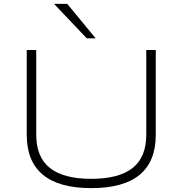

<svg xmlns="http://www.w3.org/2000/svg" viewBox="-20 -963 943 991"><path d="M451 8Q285 8 201.5 -61Q118 -130 118 -267V-705H167V-268Q167 -152 237.5 -96Q308 -40 451 -40Q594 -40 664.5 -96Q735 -152 735 -268V-705H784V-267Q784 -130 701 -61Q618 8 451 8ZM428 -765 259 -943H327L474 -765Z"/></svg>

Font: Nunito Sans 10pt Expanded ExtraLight
Style: Regular
Weight: 250
Width: 7
Designer: Vernon Adams
Foundry: Vernon Adams
Version: Version 3.101;gftools[0.9.27]